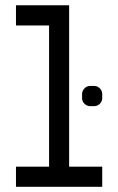

<svg xmlns="http://www.w3.org/2000/svg" viewBox="-20 -719 455 739"><path d="M246.1 -77.6H373.5V0H41.5V-77.6H168.9V-621.1H41.5V-698.7H246.1ZM326.7 -310.5Q314.5 -310.5 305.2 -319.6Q295.9 -328.6 295.9 -341.8V-356.9Q295.9 -369.6 305.2 -378.9Q314.5 -388.2 326.7 -388.2H342.8Q355 -388.2 364.3 -378.9Q373.5 -369.6 373.5 -356.9V-341.8Q373.5 -328.6 364.3 -319.6Q355 -310.5 342.8 -310.5Z"/></svg>

Font: Turpis
Style: Regular
Weight: 400
Designer: GGBotNet
Foundry: f0n7
Version: 1.00